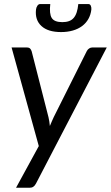

<svg xmlns="http://www.w3.org/2000/svg" viewBox="-20 -736 536 928"><path d="M496 -506.5 154 151Q148.5 161.5 141.2 166.5Q134 171.5 123 171.5H57.5L167.5 -30L36 -506.5H109.5Q120.5 -506.5 125.5 -501.2Q130.5 -496 133 -488L214.5 -169Q217 -158.5 218.5 -148Q220 -137.5 221 -127Q225.5 -137.5 230 -148.2Q234.5 -159 239.5 -169.5L399.5 -489Q403.5 -497 410.8 -501.8Q418 -506.5 425.5 -506.5ZM281 -629Q299.5 -629 313 -633.8Q326.5 -638.5 335.8 -649Q345 -659.5 350.5 -676Q356 -692.5 358.5 -716.5H406.5Q415.5 -716.5 419 -708Q422.5 -699.5 421.5 -689.5Q418.5 -664.5 407.2 -644.5Q396 -624.5 377 -610.2Q358 -596 332.2 -588.5Q306.5 -581 275 -581Q212 -581 180.2 -610.2Q148.5 -639.5 154 -689.5Q155 -699.5 160.5 -708Q166 -716.5 174.5 -716.5H223Q217.5 -669 230.2 -649Q243 -629 281 -629Z"/></svg>

Font: Lato 2
Style: Italic
Weight: 400
Italic angle: -7°
Designer: Lukasz Dziedzic with Adam Twardoch and Botio Nikoltchev
Foundry: tyPoland Lukasz Dziedzic
Version: Version 2.015; 2015-08-06; http://www.latofonts.com/